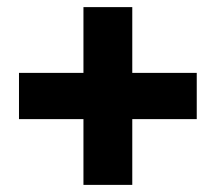

<svg xmlns="http://www.w3.org/2000/svg" viewBox="-20 -597 600 534"><path d="M32.8 -394.3H527.2V-265.7H32.8ZM347.9 -577.2V-82.8H212.1V-577.2Z"/></svg>

Font: TASA Explorer VF
Style: Regular
Weight: 400
Designer: Weizhong Zhang
Foundry: Local Remote
Version: Version 1.000;Glyphs 3.2 (3192)